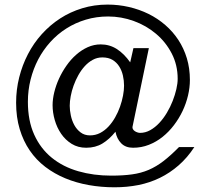

<svg xmlns="http://www.w3.org/2000/svg" viewBox="-20 -630 899 820"><path d="M810.1 -2Q780.3 43.5 743.2 75.9Q706.1 108.4 663.1 129.4Q620.1 150.4 571.5 160.2Q522.9 169.9 469.2 169.9Q412.1 169.9 358.9 160.4Q305.7 150.9 259 131.6Q212.4 112.3 173.6 82.8Q134.8 53.2 107.2 12.9Q79.6 -27.3 64.2 -78.4Q48.8 -129.4 48.8 -191.4Q48.8 -247.1 62 -299.6Q75.2 -352.1 99.4 -398.7Q123.5 -445.3 158.4 -484.1Q193.4 -522.9 236.6 -551Q279.8 -579.1 331.1 -594.7Q382.3 -610.4 439.5 -610.4Q486.3 -610.4 530.8 -600.1Q575.2 -589.8 614.3 -570.6Q653.3 -551.3 685.8 -523.2Q718.3 -495.1 741.7 -459.5Q765.1 -423.8 778.1 -380.9Q791 -337.9 791 -288.6Q791 -256.3 783 -222.2Q774.9 -188 759.8 -156Q744.6 -124 722.9 -95.5Q701.2 -66.9 674.3 -45.4Q647.5 -23.9 615.7 -11.5Q584 1 548.3 1Q516.1 1 497.6 -18.1Q479 -37.1 473.1 -67.4Q447.3 -35.2 417.5 -17.1Q387.7 1 348.1 1Q313 1 286.1 -15.6Q259.3 -32.2 241.2 -58.6Q223.1 -85 213.9 -117.2Q204.6 -149.4 204.6 -180.7Q204.6 -206.5 211.7 -235.8Q218.8 -265.1 231.9 -293.9Q245.1 -322.8 263.7 -349.4Q282.2 -376 305.2 -396.2Q328.1 -416.5 354.7 -428.5Q381.3 -440.4 410.2 -440.4Q447.8 -440.4 478.8 -420.7Q509.8 -400.9 536.1 -363.8L549.8 -424.3H615.7L545.9 -88.4Q544.9 -83 547.9 -78.1Q550.8 -73.2 555.9 -69.8Q561 -66.4 567.1 -64.5Q573.2 -62.5 578.1 -62.5Q601.1 -62.5 621.8 -74.2Q642.6 -85.9 660.4 -105Q678.2 -124 692.9 -148.7Q707.5 -173.3 717.5 -199Q727.5 -224.6 733.2 -249.3Q738.8 -273.9 738.8 -293.5Q738.8 -352.5 713.4 -401.6Q688 -450.7 646.2 -485.8Q604.5 -521 551.3 -540.3Q498 -559.6 441.9 -559.6Q391.6 -559.6 346.7 -546.1Q301.8 -532.7 263.7 -508.5Q225.6 -484.4 195.1 -450.7Q164.6 -417 143.3 -376.5Q122.1 -335.9 110.6 -290Q99.1 -244.1 99.1 -195.3Q99.1 -114.3 126.2 -54.7Q153.3 4.9 201.2 43.7Q249 82.5 314.2 101.3Q379.4 120.1 455.1 120.1Q505.9 120.1 544.2 114.7Q582.5 109.4 615 95.5Q647.5 81.5 678.2 57.9Q709 34.2 744.6 -2ZM509.8 -264.2Q509.8 -286.1 504.9 -307.6Q500 -329.1 489 -346.4Q478 -363.8 460.4 -374.3Q442.9 -384.8 417 -384.8Q395 -384.8 376.2 -374.5Q357.4 -364.3 342 -347.4Q326.7 -330.6 314.7 -309.1Q302.7 -287.6 294.4 -264.6Q286.1 -241.7 282 -219.2Q277.8 -196.8 277.8 -178.2Q277.8 -159.2 282.5 -137Q287.1 -114.7 297.4 -95.9Q307.6 -77.1 324.2 -64.5Q340.8 -51.8 364.3 -51.8Q387.7 -51.8 407.5 -62Q427.2 -72.3 443.4 -89.6Q459.5 -106.9 471.9 -128.9Q484.4 -150.9 492.7 -174.6Q501 -198.2 505.4 -221.4Q509.8 -244.6 509.8 -264.2Z"/></svg>

Font: SengPathom
Style: Regular
Weight: 400
Designer: John M. Durdin
Foundry: Lao Script for Windows
Version: Version 1.300